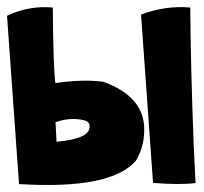

<svg xmlns="http://www.w3.org/2000/svg" viewBox="-20 -520 582 547"><path d="M130.4 -498.5Q131.8 -326.7 137.7 -283.2Q214.8 -294.9 273.9 -287.1Q383.3 -248 390.6 -162.6Q394 -106.4 366.7 -61.5Q294.9 20.5 34.2 4.4L0 -475.1Q63.5 -504.9 130.4 -498.5ZM141.1 -116.2Q232.4 -124.5 234.9 -155.8Q238.8 -172.9 218.3 -177.7Q180.2 -186.5 138.2 -171.9ZM522 -498.5Q523.4 -326.7 531.7 -109.9L537.1 1.5Q492.2 7.3 416 1L381.8 -478.5Q452.1 -504.9 522 -498.5Z"/></svg>

Font: Lapsus Pro (theguybrush.com)
Style: Bold
Weight: 700
Designer: Jose Roses
Version: Version 1.00 February 9, 2018, initial release